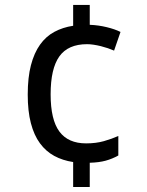

<svg xmlns="http://www.w3.org/2000/svg" viewBox="-20 -744 591 774"><path d="M341.8 -87.9V9.8H274.9V-90.8Q232.4 -97.2 198.7 -115.5Q165 -133.8 141.1 -166.3Q117.2 -198.7 104.5 -247.3Q91.8 -295.9 91.8 -362.8Q91.8 -431.6 104.7 -481.2Q117.7 -530.8 141.4 -564Q165 -597.2 199 -615.5Q232.9 -633.8 274.9 -640.1V-724.1H341.8V-644Q377 -642.6 410.2 -634.5Q443.4 -626.5 465.8 -615.2L439.9 -540Q428.7 -544.9 415 -549.6Q401.4 -554.2 386.7 -557.9Q372.1 -561.5 357.7 -563.7Q343.3 -565.9 331.1 -565.9Q254.4 -565.9 219.2 -516.6Q184.1 -467.3 184.1 -363.8Q184.1 -261.2 219.5 -213.6Q254.9 -166 327.1 -166Q366.7 -166 398.7 -175Q430.7 -184.1 457 -195.8V-117.2Q432.6 -103.5 405.8 -96.2Q378.9 -88.9 341.8 -87.9Z"/></svg>

Font: Puppies Kittens
Style: Regular
Weight: 400
Foundry: Ascender Corporation and Peter Mawhorter
Version: Version 0.1